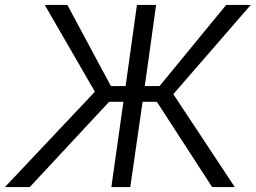

<svg xmlns="http://www.w3.org/2000/svg" viewBox="-104 -761 1040 781"><path d="M349 0H426L476 -347H534L759 0H851L601 -378L916 -741H816L545 -411H485L531 -741H453L407 -411H347L170 -741H78L282 -388L-84 0H17L340 -347H398Z"/></svg>

Font: Cheyenne Sans Light
Style: Italic
Weight: 300
Italic angle: -8.13011°
Designer: The Public Sans project authors (U.S. Web Design System), Libre Franklin designed by Pablo Impallari and Rodrigo Fuenzal
Foundry: The Cheyenne Sans Project Authors
Version: Version 2.007